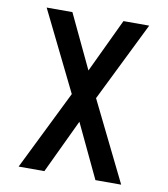

<svg xmlns="http://www.w3.org/2000/svg" viewBox="-82 -805 765 874"><g transform="rotate(10 300.0 -367.5)"><path d="M182 0H63L244 -367L63 -735H182L300 -486L418 -735H537L356 -368L537 0H418L300 -249Z"/></g></svg>

Font: Iosevka Aile Semibold
Style: Regular
Weight: 600
Designer: Belleve Invis
Foundry: Belleve Invis
Version: Version 31.1.0; ttfautohint (v1.8.4)